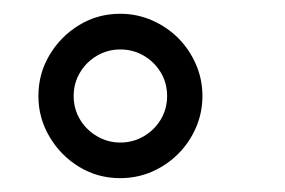

<svg xmlns="http://www.w3.org/2000/svg" viewBox="-20 -866 410 276"><path d="M152.8 -846.2Q176.8 -846.2 198.2 -836.9Q219.7 -827.6 236.1 -811.3Q252.4 -794.9 261.7 -773.4Q271 -752 271 -728Q271 -704.1 261.7 -682.6Q252.4 -661.1 236.1 -644.8Q219.7 -628.4 198.2 -619.1Q176.8 -609.9 152.8 -609.9Q120.6 -609.9 94 -626Q67.4 -642.1 51.3 -669.2Q35.2 -696.3 35.2 -728Q35.2 -760.3 51.3 -787.1Q67.4 -814 94 -830.1Q120.6 -846.2 152.8 -846.2ZM152.8 -794.9Q134.8 -794.9 119.4 -785.9Q104 -776.9 95 -761.7Q85.9 -746.6 85.9 -728Q85.9 -709.5 95 -694.3Q104 -679.2 119.4 -670.2Q134.8 -661.1 152.8 -661.1Q171.4 -661.1 186.8 -670.2Q202.1 -679.2 211.2 -694.3Q220.2 -709.5 220.2 -728Q220.2 -746.6 211.2 -761.7Q202.1 -776.9 186.8 -785.9Q171.4 -794.9 152.8 -794.9Z"/></svg>

Font: BIZ UDPMincho
Style: Bold
Weight: 700
Designer: TypeBank Co., Ltd.
Foundry: Morisawa Inc.
Version: Version 1.06